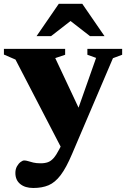

<svg xmlns="http://www.w3.org/2000/svg" viewBox="-29 -700 644 980"><path d="M394 -103.5 299.5 85 50 -396 -9 -421.5V-450.5H303.5V-420.5L253 -403.5ZM141 259.5Q99 259.5 74.2 239.2Q49.5 219 49.5 183Q49.5 163.5 57.5 149.2Q65.5 135 76 127Q86.5 119 94.5 119Q103.5 119 114.8 122.5Q126 126 141.2 129.8Q156.5 133.5 178.5 133.5Q200 133.5 215.8 127.8Q231.5 122 245 106.5Q258.5 91 273.5 62L326 -40.5L352 -94L461.5 -404.5L417 -420.5V-450.5H594.5V-420.5L547.5 -403L339 85.5Q309 156.5 280.5 194Q252 231.5 219 245.5Q186 259.5 141 259.5ZM157.5 -515.5 271 -680.5H391L504.5 -515.5H430.5L300.5 -616.5H361.5L231.5 -515.5Z"/></svg>

Font: Newsreader 16pt 16pt ExtraBold
Style: Regular
Weight: 800
Version: Version 1.003